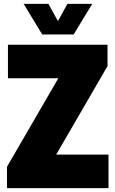

<svg xmlns="http://www.w3.org/2000/svg" viewBox="-20 -971 596 991"><path d="M16 0V-110L281 -567H21V-740H535V-630L270 -173H540V0ZM198 -793 102 -951H230L279 -862L328 -951H456L360 -793Z"/></svg>

Font: Encode Sans Condensed Condensed Black
Style: Regular
Weight: 900
Width: 3
Designer: Multiple Designers
Foundry: Impallari Type
Version: Version 3.000; ttfautohint (v1.8.3) -l 8 -r 50 -G 200 -x 14 